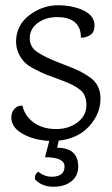

<svg xmlns="http://www.w3.org/2000/svg" viewBox="-20 -520 424 729"><path d="M197 41Q277 41 277 113Q277 147 251.5 168Q226 189 182.5 189Q139 189 113 161Q110 142 125 132Q149 151 176 151Q225 151 225 112Q225 77 151 77L167 15Q108 12 65 -12.5Q22 -37 23 -76Q24 -96 36 -108Q48 -120 65 -119Q74 -80 107 -55.5Q140 -31 189 -30Q238 -29 272.5 -54Q307 -79 308 -118.5Q309 -158 286 -177.5Q263 -197 217 -214Q171 -231 156.5 -236.5Q142 -242 114.5 -256Q87 -270 74 -283Q41 -318 41 -363Q42 -426 93 -463.5Q144 -501 202.5 -500Q261 -499 300.5 -478.5Q340 -458 339 -421Q338 -396 321 -386Q304 -376 287 -377Q288 -412 267 -433Q246 -454 201 -455Q156 -456 125 -434Q94 -412 93 -377Q92 -342 122 -322Q152 -302 207 -281Q262 -260 280.5 -251Q299 -242 322 -226Q363 -197 361.5 -141.5Q360 -86 318 -40Q276 6 203 14Z"/></svg>

Font: Karma Light
Style: Regular
Weight: 300
Designer: Joana Correia
Foundry: Indian Type Foundry
Version: Version 1.202;PS 1.0;hotconv 1.0.78;makeotf.lib2.5.61930; tt